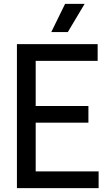

<svg xmlns="http://www.w3.org/2000/svg" viewBox="-20 -967 549 987"><path d="M67 0V-740H482V-654H163.5V-422H434.5V-336.5H163.5V-86H487V0ZM243.5 -802 314.5 -947H415L328.5 -802Z"/></svg>

Font: Encode Sans Condensed Condensed Medium
Style: Regular
Weight: 500
Width: 3
Designer: Multiple Designers
Foundry: Impallari Type
Version: Version 3.000; ttfautohint (v1.8.3) -l 8 -r 50 -G 200 -x 14 